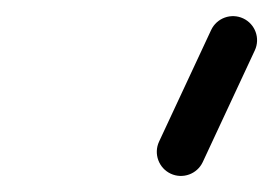

<svg xmlns="http://www.w3.org/2000/svg" viewBox="-20 -591 340 239"><path d="M242.8 -553.6C242.8 -553.6 242.8 -553.6 242.8 -553.6C221.2 -507.3 199.6 -461 178 -414.7C171 -399.7 177.5 -381.8 192.5 -374.8C207.5 -367.8 225.4 -374.3 232.4 -389.3C254 -435.6 275.6 -482 297.2 -528.3C304.2 -543.3 297.7 -561.1 282.7 -568.1C267.7 -575.1 249.8 -568.6 242.8 -553.6Z"/></svg>

Font: FRB American Cursive
Style: Bold Italic
Weight: 700
Italic angle: -25°
Version: Version 2.0;Modular Font Editor K font №1